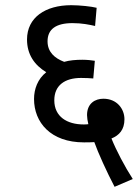

<svg xmlns="http://www.w3.org/2000/svg" viewBox="-20 -652 540 739"><path d="M421 67 491 37C460 -11 427 -74 409 -119C439 -131 459 -153 459 -193C459 -233 430 -272 378 -272C346 -272 315 -254 315 -209C315 -200 317 -186 320 -174C313 -173 307 -173 302 -173C238 -173 189 -203 189 -266C189 -324 230 -352 292 -352C310 -352 327 -351 339 -350L345 -418C334 -420 314 -422 297 -422C272 -422 248 -420 227 -414C190 -428 163 -452 163 -493C163 -540 196 -563 259 -563C296 -563 324 -557 346 -552L352 -622C333 -627 287 -632 254 -632C155 -632 84 -585 84 -500C84 -443 112 -402 158 -374C125 -348 111 -309 111 -271C111 -181 175 -104 303 -104C317 -104 330 -104 343 -105C357 -65 392 12 421 67Z"/></svg>

Font: Noto Sans Devanagari UI SemiCondensed
Style: Regular
Weight: 400
Width: 4
Designer: Jelle Bosma - Monotype Design Team
Foundry: Monotype Imaging Inc.
Version: Version 2.004